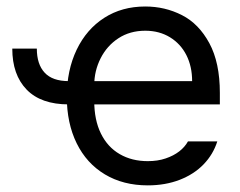

<svg xmlns="http://www.w3.org/2000/svg" viewBox="-20 -557 736 588"><path d="M116.7 -334.5C100.7 -351.7 92.8 -376.3 92.8 -408.2H17.6C17.6 -354.8 32.2 -313 61.5 -282.7C90.8 -252.4 133.8 -237.3 190.4 -237.3V-308.6C157.2 -308.6 132.6 -317.2 116.7 -334.5ZM301.3 -22.9C338.7 -0.5 382.5 10.7 432.6 10.7C468.4 10.7 501 5 530.3 -6.3C559.6 -17.7 584 -33.5 603.5 -53.7C623 -73.9 637 -97.3 645.5 -124H555.7C549.2 -112.3 540.2 -102.1 528.8 -93.3C517.4 -84.5 503.6 -77.3 487.3 -71.8C471 -66.2 452.8 -63.5 432.6 -63.5C400.1 -63.5 371.4 -70.6 346.7 -85C321.9 -99.3 302.7 -120.3 289.1 -147.9C275.4 -175.6 268.6 -209 268.6 -248V-295.9C268.6 -325.2 275.1 -352.7 288.1 -378.4C301.1 -404.1 319.3 -424.6 342.8 -439.9C366.2 -455.2 393.6 -462.9 424.8 -462.9C453.5 -462.9 478.7 -456.2 500.5 -442.9C522.3 -429.5 539.1 -411.3 550.8 -388.2C562.5 -365.1 568.4 -338.5 568.4 -308.6H243.2V-237.3H653.3V-272.5C653.3 -334.3 642.6 -385.1 621.1 -424.8C599.6 -464.5 571.6 -493.2 537.1 -510.7C502.6 -528.3 465.2 -537.1 424.8 -537.1C377.3 -537.1 335.4 -525.6 299.3 -502.4C263.2 -479.3 235 -446.8 214.8 -404.8C194.7 -362.8 184.6 -314.8 184.6 -260.7C184.6 -206.7 194.7 -159.2 214.8 -118.2C235 -77.1 263.8 -45.4 301.3 -22.9Z"/></svg>

Font: Pretendard Variable
Style: Regular
Weight: 400
Designer: Base glyphs from Inter by Rasmus Andersson; Hangeul glyphs from Noto Sans CJK(Source Han Sans) by Jang Soo-young and Kan
Foundry: Kil Hyung-jin
Version: Version 1.309;Glyphs 3.2 (3225)